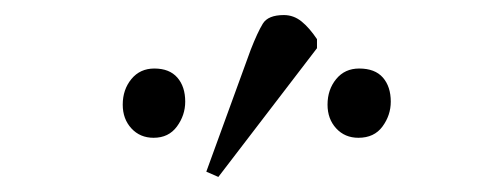

<svg xmlns="http://www.w3.org/2000/svg" viewBox="-20 -810 636 255"><path d="M270 -575 254 -582 313 -744Q322 -767 329 -778.5Q336 -790 357 -790Q370 -790 380.5 -781.5Q391 -773 401 -758V-746ZM184 -627Q166 -627 154.5 -639.5Q143 -652 143 -671Q143 -691 154.5 -705Q166 -719 185 -719Q205 -719 215.5 -707Q226 -695 226 -675Q226 -657 215 -642Q204 -627 184 -627ZM456 -627Q438 -627 426.5 -639.5Q415 -652 415 -671Q415 -691 426.5 -705Q438 -719 457 -719Q478 -719 488.5 -707Q499 -695 499 -675Q499 -657 488 -642Q477 -627 456 -627Z"/></svg>

Font: Literata 18pt ExtraLight
Style: Italic
Weight: 250
Italic angle: -2°
Designer: Latin by Veronika Burian and Jose Scaglione. Greek by Irene Vlachou. Cyrillic by Vera Evstafieva
Foundry: TypeTogether
Version: Version 3.103;gftools[0.9.29]